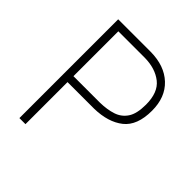

<svg xmlns="http://www.w3.org/2000/svg" viewBox="-191 -831 962 962"><g transform="rotate(45 290.5 -350.0)"><path d="M97 -700H328Q426 -699 483.5 -645Q541 -591 541 -496Q541 -391 483.5 -345.5Q426 -300 328 -298H140V0H97ZM328 -658H140V-340H328Q378 -341 416 -353.5Q454 -366 476 -399Q498 -432 498 -496Q498 -582 450.5 -619.5Q403 -657 328 -658Z"/></g></svg>

Font: Haskoy ExtraLight
Style: Regular
Weight: 200
Designer: Ertekin Erdin
Foundry: Ertekin Erdin
Version: Version 2.000; ttfautohint (v1.8.4.7-5d5b)